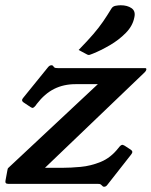

<svg xmlns="http://www.w3.org/2000/svg" viewBox="-51 -699 576 730"><path d="M446 -130Q457 -123 448 -112L357 4Q352 11 345 11Q342 11 340.5 10Q339 9 334 4Q331 1 327.5 0.5Q324 0 319 0H-20Q-33 0 -30 -13L-23 -51Q-22 -59 -19 -61L321 -379H236Q191 -379 155 -361Q119 -343 89 -304L84 -297Q78 -290 74.5 -289Q71 -288 65 -292L38 -310Q28 -317 38 -328L132 -444Q138 -451 145 -451Q147 -451 149 -450Q151 -449 154 -444Q157 -441 161 -440.5Q165 -440 170 -440H501Q507 -440 505 -433Q504 -429 499 -424L120 -61H187Q217 -61 255.5 -64.5Q294 -68 332 -83.5Q370 -99 399 -136L403 -141Q411 -150 416.5 -148Q422 -146 423 -145ZM248 -509Q283 -545 304 -569.5Q325 -594 340.5 -616.5Q356 -639 373 -667Q378 -675 388.5 -677Q399 -679 408 -679Q433 -679 449 -668Q465 -657 460 -634Q454 -601 427.5 -574Q401 -547 366.5 -527Q332 -507 302 -495Q298 -494 294 -492Q290 -490 286 -490Q283 -490 278 -493Z"/></svg>

Font: Young Serif Light
Style: Italic
Weight: 300
Italic angle: -10.979°
Designer: Bastien Sozeau
Foundry: NBR — Bastien Sozeau
Version: Version 5.001